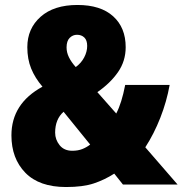

<svg xmlns="http://www.w3.org/2000/svg" viewBox="-20 -794 735 773"><path d="M292 -774Q385 -774 435.5 -728.5Q486 -683 486 -604Q486 -548 455 -503.5Q424 -459 372 -423L448 -337Q470 -379 484 -452H663Q651 -385 625.5 -320Q600 -255 565 -201L695 -51H475L440 -95Q401 -70 357.5 -55.5Q314 -41 246 -41Q138 -41 82 -98.5Q26 -156 26 -249Q26 -377 151 -445Q121 -480 105.5 -518Q90 -556 90 -604Q90 -679 143.5 -726.5Q197 -774 292 -774ZM290 -654Q273 -654 260.5 -641.5Q248 -629 248 -603Q248 -583 257.5 -563.5Q267 -544 285 -524Q307 -540 319 -563Q331 -586 331 -609Q331 -632 319.5 -643Q308 -654 290 -654ZM236 -344Q202 -314 202 -260Q202 -232 220 -209.5Q238 -187 271 -187Q294 -187 311.5 -194Q329 -201 343 -212Z"/></svg>

Font: Noto Sans Tamil UI Condensed Black
Style: Regular
Weight: 900
Width: 3
Designer: Jelle Bosma - Monotype Design Team
Foundry: Monotype Imaging Inc.
Version: Version 2.004; ttfautohint (v1.8.4.7-5d5b)